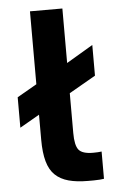

<svg xmlns="http://www.w3.org/2000/svg" viewBox="-52 -737 478 779"><g transform="rotate(-5 187.5 -347.0)"><path d="M274 6Q229 6 196 -3Q163 -12 141.5 -32.5Q120 -53 110 -88.5Q100 -124 100 -177V-279L20 -233V-357L100 -403V-700H232V-478L340 -542V-417L232 -355V-193Q232 -142 247 -124Q262 -106 305 -106Q316 -106 324 -106.5Q332 -107 340 -108V3Q335 4 323 5Q311 6 298 6Q285 6 274 6Z"/></g></svg>

Font: Golos Text SemiBold
Style: Regular
Weight: 600
Designer: A.Korolkova, Vitaly Kuzmin
Foundry: ParaType Ltd
Version: Version 2.004